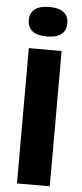

<svg xmlns="http://www.w3.org/2000/svg" viewBox="-59 -900 400 933"><g transform="rotate(5 141.0 -434.0)"><path d="M61 0V-660H221V0ZM143 -724Q96 -724 72.5 -742.5Q49 -761 49 -796Q49 -831 73 -849.5Q97 -868 143 -868Q190 -868 213.5 -849.5Q237 -831 237 -796Q237 -761 213.5 -742.5Q190 -724 143 -724Z"/></g></svg>

Font: Bricolage Grotesque SemiCondensed ExtraBold
Style: Regular
Weight: 800
Width: 4
Designer: Mathieu Triay
Foundry: Atelier Triay
Version: Version 1.001;gftools[0.9.33.dev8+g029e19f]